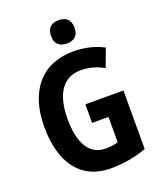

<svg xmlns="http://www.w3.org/2000/svg" viewBox="-167 -1033 958 1147"><g transform="rotate(-20 311.5 -459.5)"><path d="M346 -929C298 -929 271 -906 271 -854C271 -804 300 -781 346 -781C391 -781 420 -804 420 -854C420 -905 393 -929 346 -929ZM324 -402V-284H428V-123C406 -116 378 -112 348 -112C243 -112 194 -206 194 -355C194 -511 252 -603 367 -603C419 -603 468 -589 512 -564L555 -679C504 -706 438 -724 364 -724C159 -724 47 -582 47 -359C47 -128 150 10 337 10C419 10 496 -4 566 -30V-402Z"/></g></svg>

Font: Noto Sans Hebrew Condensed
Style: Bold
Weight: 700
Width: 3
Designer: Monotype Design Team
Foundry: Monotype Imaging Inc.
Version: Version 2.004